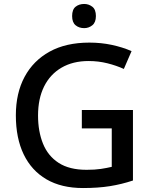

<svg xmlns="http://www.w3.org/2000/svg" viewBox="-20 -939 767 969"><path d="M393 -384H651V-28Q594 -9 534.5 0.5Q475 10 399 10Q290 10 214.5 -34Q139 -78 99.5 -160Q60 -242 60 -357Q60 -469 104 -551Q148 -633 230.5 -678.5Q313 -724 431 -724Q490 -724 544 -712.5Q598 -701 644 -681L605 -591Q568 -608 522.5 -619.5Q477 -631 427 -631Q348 -631 290.5 -597.5Q233 -564 202.5 -502.5Q172 -441 172 -356Q172 -276 197 -214Q222 -152 276 -117Q330 -82 417 -82Q459 -82 489 -86.5Q519 -91 544 -97V-291H393ZM405 -919Q428 -919 446 -905Q464 -891 464 -858Q464 -826 446 -811.5Q428 -797 405 -797Q379 -797 361.5 -811.5Q344 -826 344 -858Q344 -891 361.5 -905Q379 -919 405 -919Z"/></svg>

Font: Noto Sans Hebrew Medium
Style: Regular
Weight: 500
Designer: Monotype Design Team
Foundry: Monotype Imaging Inc.
Version: Version 2.003